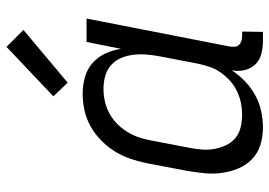

<svg xmlns="http://www.w3.org/2000/svg" viewBox="-139 -677 828 590"><g transform="rotate(-90 275.0 -382.0)"><path d="M178 12Q150 12 124.5 4Q99 -4 80.5 -22Q62 -40 52 -64.5Q42 -89 38.5 -115.5Q35 -142 38 -170.5Q41 -199 46 -227L69 -347Q74 -372 82.5 -396.5Q91 -421 105 -443.5Q119 -466 139 -485.5Q159 -505 182.5 -518Q206 -531 231.5 -536.5Q257 -542 281 -542Q308 -542 333 -535Q358 -528 376.5 -511.5Q395 -495 405.5 -472.5Q416 -450 420 -424L441 -530H513L427 -90Q426 -82 426.5 -74.5Q427 -67 431.5 -62Q436 -57 443 -54.5Q450 -52 457 -52H473L472 12H444Q424 12 404.5 7Q385 2 372 -11.5Q359 -25 354.5 -44.5Q350 -64 354 -84Q340 -62 320 -43Q300 -24 277 -11.5Q254 1 228.5 6.5Q203 12 178 12ZM218 -52Q235 -52 253 -55.5Q271 -59 289 -67.5Q307 -76 321 -88.5Q335 -101 346.5 -117Q358 -133 364 -150.5Q370 -168 374 -186L397 -306Q401 -327 402.5 -347.5Q404 -368 401.5 -387.5Q399 -407 391.5 -424.5Q384 -442 370 -454.5Q356 -467 337 -472.5Q318 -478 297 -478Q279 -478 260 -474Q241 -470 223 -460.5Q205 -451 190.5 -437Q176 -423 165.5 -406Q155 -389 148.5 -371Q142 -353 139 -335L116 -215Q112 -195 110.5 -175Q109 -155 112.5 -136.5Q116 -118 124 -101Q132 -84 146 -72.5Q160 -61 179 -56.5Q198 -52 218 -52ZM316 -588 274 -632 426 -776 478 -724Z"/></g></svg>

Font: Lode Term
Style: Italic
Weight: 400
Italic angle: -11°
Monospace: yes
Designer: Belleve Invis
Foundry: Belleve Invis
Version: Version 29.2.0